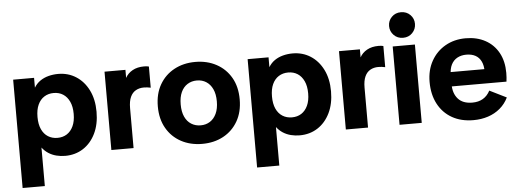

<svg xmlns="http://www.w3.org/2000/svg" viewBox="-56 -909 3450 1275"><g transform="rotate(-5 1668.5 -272.0)"><path d="M47 200V-522.2H186.4V-456.7Q202.8 -484 227.6 -501Q252.4 -518 283.3 -526.1Q314.2 -534.2 347.6 -534.2Q413.8 -534.2 466.2 -500.8Q518.7 -467.4 549.4 -406.1Q580.1 -344.8 580.1 -261.7Q580.1 -178.5 550.1 -117Q520.1 -55.5 467.7 -21.7Q415.2 12 347.6 12Q317.6 12 289.1 4.8Q260.6 -2.4 236.5 -18Q212.4 -33.7 195 -56.8V200ZM307 -111.5Q342.9 -111.5 369.8 -128.7Q396.6 -145.9 412.1 -179.1Q427.7 -212.3 427.7 -260.9Q427.7 -309.6 412.1 -342.8Q396.6 -376 369.8 -393.3Q342.9 -410.6 307 -410.6Q271.4 -410.6 244.1 -393.3Q216.8 -376 201.6 -342.8Q186.4 -309.6 186.4 -260.9Q186.4 -212.3 201.6 -179.1Q216.8 -145.9 244.1 -128.7Q271.4 -111.5 307 -111.5Z M656 0V-522.2H795.4V-468.5Q811.4 -498.5 843.3 -516.3Q875.2 -534.2 920.2 -534.2Q929.5 -534.2 937.8 -533.4Q946.2 -532.6 952.5 -530.6V-389.6Q940.3 -392.3 929.7 -393.5Q919.1 -394.8 906.5 -394.8Q876.6 -394.8 853.3 -381.8Q829.9 -368.8 817 -340.6Q804 -312.3 804 -266.2V0Z M1261.4 12Q1182.4 12 1120.7 -21.3Q1059 -54.6 1023.8 -115.9Q988.5 -177.2 988.5 -260.9Q988.5 -345.4 1023.8 -406.3Q1059 -467.3 1120.7 -500.7Q1182.4 -534.2 1261.4 -534.2Q1340.7 -534.2 1402.3 -500.7Q1463.9 -467.3 1499.1 -406.3Q1534.3 -345.4 1534.3 -260.9Q1534.3 -177.2 1499.1 -115.9Q1463.9 -54.6 1402.3 -21.3Q1340.7 12 1261.4 12ZM1261.4 -111.5Q1296.6 -111.5 1323.7 -128.8Q1350.8 -146.1 1366.3 -179.4Q1381.9 -212.6 1381.9 -260.9Q1381.9 -309.6 1366.3 -342.8Q1350.8 -376 1323.7 -393.3Q1296.6 -410.6 1261.4 -410.6Q1226.3 -410.6 1198.8 -393.3Q1171.3 -376 1156.1 -342.8Q1140.9 -309.6 1140.9 -260.9Q1140.9 -212.6 1156.1 -179.4Q1171.3 -146.1 1198.8 -128.8Q1226.3 -111.5 1261.4 -111.5Z M1610 200V-522.2H1749.4V-456.7Q1765.8 -484 1790.6 -501Q1815.4 -518 1846.3 -526.1Q1877.2 -534.2 1910.6 -534.2Q1976.8 -534.2 2029.2 -500.8Q2081.7 -467.4 2112.4 -406.1Q2143.1 -344.8 2143.1 -261.7Q2143.1 -178.5 2113.1 -117Q2083.1 -55.5 2030.7 -21.7Q1978.2 12 1910.6 12Q1880.6 12 1852.1 4.8Q1823.6 -2.4 1799.5 -18Q1775.4 -33.7 1758 -56.8V200ZM1870 -111.5Q1905.9 -111.5 1932.8 -128.7Q1959.6 -145.9 1975.1 -179.1Q1990.7 -212.3 1990.7 -260.9Q1990.7 -309.6 1975.1 -342.8Q1959.6 -376 1932.8 -393.3Q1905.9 -410.6 1870 -410.6Q1834.4 -410.6 1807.1 -393.3Q1779.8 -376 1764.6 -342.8Q1749.4 -309.6 1749.4 -260.9Q1749.4 -212.3 1764.6 -179.1Q1779.8 -145.9 1807.1 -128.7Q1834.4 -111.5 1870 -111.5Z M2219 0V-522.2H2358.4V-468.5Q2374.4 -498.5 2406.3 -516.3Q2438.2 -534.2 2483.2 -534.2Q2492.5 -534.2 2500.8 -533.4Q2509.2 -532.6 2515.5 -530.6V-389.6Q2503.3 -392.3 2492.7 -393.5Q2482.1 -394.8 2469.5 -394.8Q2439.6 -394.8 2416.3 -381.8Q2392.9 -368.8 2380 -340.6Q2367 -312.3 2367 -266.2V0Z M2577 0V-522.2H2725V0ZM2651.1 -573.5Q2613.8 -573.5 2589.3 -598.7Q2564.8 -624 2564.8 -659.3Q2564.8 -694.6 2589.3 -719.3Q2613.8 -744.1 2651.1 -744.1Q2688.5 -744.1 2713 -719.3Q2737.5 -694.6 2737.5 -659.3Q2737.5 -624 2713 -598.7Q2688.5 -573.5 2651.1 -573.5Z M3068.9 12Q2987.2 12 2926.8 -22.4Q2866.3 -56.9 2833.4 -119.6Q2800.5 -182.2 2800.5 -265.8Q2800.5 -344.8 2834.5 -405.4Q2868.4 -466 2928 -500.1Q2987.6 -534.2 3063.7 -534.2Q3138.8 -534.2 3195 -503.4Q3251.2 -472.7 3282.2 -416.1Q3313.2 -359.6 3313.2 -282.1Q3313.2 -267.8 3312.1 -251.2Q3311 -234.6 3309.3 -223.7H2870.2V-319.2H3215.3L3170.7 -303.4Q3171 -343.1 3157.9 -370.4Q3144.8 -397.8 3119.9 -411.6Q3095 -425.4 3058.8 -425.4Q3025.2 -425.4 2999.2 -411.4Q2973.1 -397.3 2958.8 -369.2Q2944.6 -341.1 2944.6 -299V-236.9Q2944.6 -177.2 2976.5 -141Q3008.4 -104.7 3072.1 -104.7Q3112.9 -104.7 3142.5 -122.1Q3172.2 -139.5 3190.3 -174.3L3302.5 -118.8Q3282.1 -76.7 3247.1 -47.2Q3212.1 -17.7 3166.9 -2.9Q3121.6 12 3068.9 12Z"/></g></svg>

Font: TikTok Sans Light
Style: Regular
Weight: 300
Version: Version 4.000